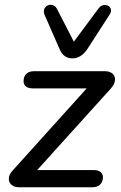

<svg xmlns="http://www.w3.org/2000/svg" viewBox="-20 -786 507 806"><path d="M17 -35Q17 -53 33 -70L344 -415H117Q99 -415 89 -423Q79 -431 79 -445Q79 -465 90.5 -476Q102 -487 122 -487H421Q440 -487 451.5 -477.5Q463 -468 463 -453Q463 -433 444 -413L136 -72H374Q392 -72 402 -64Q412 -56 412 -42Q412 -23 400.5 -11.5Q389 0 369 0H59Q40 0 28.5 -10Q17 -20 17 -35ZM231 -578 167 -724Q164 -732 164 -738Q164 -750 172.5 -758Q181 -766 193 -766Q210 -766 219 -749L290 -611L394 -751Q404 -765 420 -765Q431 -765 438.5 -758.5Q446 -752 446 -742Q446 -733 439 -723L346 -579Q320 -541 284 -541Q247 -541 231 -578Z"/></svg>

Font: SN Pro
Style: Italic
Weight: 400
Italic angle: -9°
Designer: Tobias Whetton
Foundry: Supernotes
Version: Version 1.003